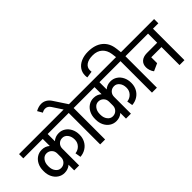

<svg xmlns="http://www.w3.org/2000/svg" viewBox="-42 -1682 2425 2425"><g transform="rotate(-45 1171.0 -469.0)"><path d="M400 -433Q444 -472 506 -472Q555 -472 594.5 -446Q634 -420 656.5 -374.5Q679 -329 679 -273V-268Q679 -214 655 -169Q631 -124 587.5 -96.5Q544 -69 489 -65L476 -141Q527 -147 560 -183Q593 -219 593 -268V-272Q593 -326 565 -361.5Q537 -397 495 -397Q454 -397 427 -369.5Q400 -342 400 -300V0H312V-101Q268 -62 205 -62Q156 -62 116.5 -88Q77 -114 54.5 -159.5Q32 -205 32 -261V-276Q32 -332 54.5 -377.5Q77 -423 116.5 -449Q156 -475 205 -475Q268 -475 312 -436V-562H-35V-638H750V-562H400ZM312 -234V-302Q312 -344 284.5 -372Q257 -400 216 -400Q174 -400 146 -364Q118 -328 118 -275V-262Q118 -209 146 -173Q174 -137 216 -137Q257 -137 284.5 -165Q312 -193 312 -234Z M680 -638H960V-562H864V0H776V-562H680ZM856 -638H761L676 -768Q648 -812 604 -812Q575 -812 548 -795L510 -861Q563 -890 611 -890Q650 -890 683 -870.5Q716 -851 740 -814Z M1325 -433Q1369 -472 1431 -472Q1480 -472 1519.5 -446Q1559 -420 1581.5 -374.5Q1604 -329 1604 -273V-268Q1604 -214 1580 -169Q1556 -124 1512.5 -96.5Q1469 -69 1414 -65L1401 -141Q1452 -147 1485 -183Q1518 -219 1518 -268V-272Q1518 -326 1490 -361.5Q1462 -397 1420 -397Q1379 -397 1352 -369.5Q1325 -342 1325 -300V0H1237V-101Q1193 -62 1130 -62Q1081 -62 1041.5 -88Q1002 -114 979.5 -159.5Q957 -205 957 -261V-276Q957 -332 979.5 -377.5Q1002 -423 1041.5 -449Q1081 -475 1130 -475Q1193 -475 1237 -436V-562H890V-638H1675V-562H1325ZM1237 -234V-302Q1237 -344 1209.5 -372Q1182 -400 1141 -400Q1099 -400 1071 -364Q1043 -328 1043 -275V-262Q1043 -209 1071 -173Q1099 -137 1141 -137Q1182 -137 1209.5 -165Q1237 -193 1237 -234Z M1885 -638V-562H1789V0H1701V-562H1605V-638H1697L1689 -701Q1678 -777 1630 -820Q1582 -863 1504 -863Q1430 -863 1388 -834Q1346 -805 1346 -752Q1346 -735 1348 -726L1260 -713Q1256 -730 1256 -751Q1256 -805 1285.5 -847.5Q1315 -890 1369.5 -914Q1424 -938 1494 -938Q1617 -938 1690 -879Q1763 -820 1776 -713L1785 -638Z M2377 -562H2281V0H2193V-322H2010V-217L1910 -172Q1892 -195 1882.5 -224Q1873 -253 1873 -279Q1873 -335 1908.5 -366.5Q1944 -398 2007 -399H2193V-562H1815V-638H2377Z"/></g></svg>

Font: Akshar
Style: Regular
Weight: 400
Designer: Tall Chai
Foundry: Tall Chai
Version: Version 1.000